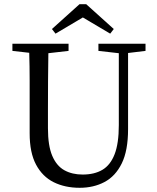

<svg xmlns="http://www.w3.org/2000/svg" viewBox="-20 -878 748 913"><path d="M448 -636V-670H672V-636L589 -626V-264Q589 -162 559 -101Q529 -40 477 -12.5Q425 15 359 15Q289 15 235.5 -11.5Q182 -38 151.5 -95Q121 -152 121 -244V-360Q121 -426 121 -494.5Q121 -563 119 -627L39 -636V-670H306V-636L210 -625Q209 -562 208.5 -494Q208 -426 208 -360V-268Q208 -185 228.5 -137Q249 -89 286 -68.5Q323 -48 373 -48Q429 -48 467 -70.5Q505 -93 525 -144.5Q545 -196 545 -283V-625ZM390 -858 521 -740 504 -718 374 -795 244 -718 227 -740 358 -858Z"/></svg>

Font: Source Serif 4 Subhead
Style: Regular
Weight: 400
Designer: Frank Grießhammer
Foundry: Adobe Systems Incorporated
Version: Version 4.004;hotconv 1.0.117;makeotfexe 2.5.65602